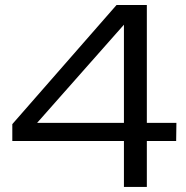

<svg xmlns="http://www.w3.org/2000/svg" viewBox="-20 -741 737 761"><path d="M471.2 0V-182.1H28.8V-249L441.9 -721.2H562V-253.9H679.2L678.2 -182.1H562V0ZM127 -253.9H471.2V-643.1Z"/></svg>

Font: Lumene Sans Expanded
Style: Regular
Weight: 400
Width: 7
Designer: Deni Anggara
Version: Version 1.003;Glyphs 3.1.2 (3151)